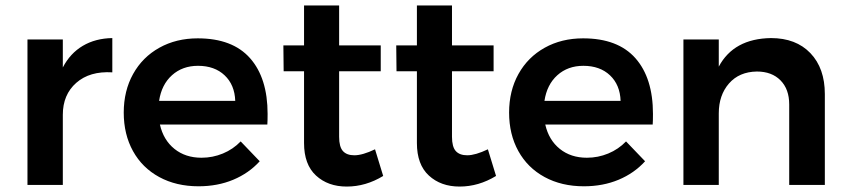

<svg xmlns="http://www.w3.org/2000/svg" viewBox="-20 -680 3118 706"><path d="M393 -540V-414Q310 -419 260.5 -375.5Q211 -332 211 -258V0H81V-535H211V-432Q238 -484 284.5 -511.5Q331 -539 393 -540Z M964 -261Q964 -235 963 -222H568Q581 -165 621.5 -132.5Q662 -100 721 -100Q762 -100 799.5 -115.5Q837 -131 865 -160L935 -87Q895 -43 837.5 -19Q780 5 710 5Q628 5 565.5 -29Q503 -63 469 -124.5Q435 -186 435 -266Q435 -346 469.5 -408Q504 -470 566 -504.5Q628 -539 707 -539Q835 -539 899.5 -466Q964 -393 964 -261ZM845 -309Q843 -368 806 -403Q769 -438 708 -438Q651 -438 612.5 -403.5Q574 -369 565 -309Z M1389 -33Q1325 6 1255 6Q1186 6 1142 -34.5Q1098 -75 1098 -154V-418H1023L1022 -513H1098V-660H1227V-513H1380V-418H1227V-177Q1227 -140 1241 -124.5Q1255 -109 1283 -109Q1313 -109 1359 -131Z M1804 -33Q1740 6 1670 6Q1601 6 1557 -34.5Q1513 -75 1513 -154V-418H1438L1437 -513H1513V-660H1642V-513H1795V-418H1642V-177Q1642 -140 1656 -124.5Q1670 -109 1698 -109Q1728 -109 1774 -131Z M2381 -261Q2381 -235 2380 -222H1985Q1998 -165 2038.5 -132.5Q2079 -100 2138 -100Q2179 -100 2216.5 -115.5Q2254 -131 2282 -160L2352 -87Q2312 -43 2254.5 -19Q2197 5 2127 5Q2045 5 1982.5 -29Q1920 -63 1886 -124.5Q1852 -186 1852 -266Q1852 -346 1886.5 -408Q1921 -470 1983 -504.5Q2045 -539 2124 -539Q2252 -539 2316.5 -466Q2381 -393 2381 -261ZM2262 -309Q2260 -368 2223 -403Q2186 -438 2125 -438Q2068 -438 2029.5 -403.5Q1991 -369 1982 -309Z M3013 -334V0H2882V-296Q2882 -352 2850 -384.5Q2818 -417 2763 -417Q2698 -416 2660.5 -373Q2623 -330 2623 -263V0H2493V-535H2623V-435Q2678 -538 2815 -540Q2907 -540 2960 -484.5Q3013 -429 3013 -334Z"/></svg>

Font: Gontserrat Medium
Style: Regular
Weight: 500
Designer: Julieta Ulanovsky
Foundry: Julieta Ulanovsky
Version: Version 6.001